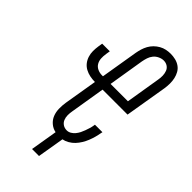

<svg xmlns="http://www.w3.org/2000/svg" viewBox="-275 -816 1049 1049"><g transform="rotate(45 250.0 -291.0)"><path d="M207 161 233 5Q209 0 191 -15.5Q173 -31 164.5 -52.5Q156 -74 155.5 -99Q155 -124 159 -149L191 -341Q171 -341 151.5 -345Q132 -349 115.5 -358Q99 -367 87.5 -381.5Q76 -396 70 -414.5Q64 -433 64 -452.5Q64 -472 67 -492L71 -517H130L126 -492Q123 -474 124 -456Q125 -438 133.5 -423.5Q142 -409 158 -401.5Q174 -394 192 -394H200L236 -611Q239 -628 244 -644.5Q249 -661 257.5 -676.5Q266 -692 279 -705Q292 -718 308 -727Q324 -736 341 -739.5Q358 -743 375 -743Q394 -743 412.5 -738.5Q431 -734 446 -723.5Q461 -713 470 -697Q479 -681 483 -663Q487 -645 487 -625.5Q487 -606 484 -586L443 -341H250L217 -140Q214 -124 214 -107.5Q214 -91 220 -76.5Q226 -62 239 -53.5Q252 -45 269 -45Q282 -45 294 -52Q306 -59 315 -70Q324 -81 330 -93Q336 -105 340.5 -117.5Q345 -130 349 -143Q353 -156 355 -169L356 -176H414L412 -167Q409 -149 404 -131Q399 -113 392 -95.5Q385 -78 375 -61.5Q365 -45 352 -31Q339 -17 321.5 -7Q304 3 287 6L261 161ZM259 -394H393L426 -595Q429 -611 428.5 -627.5Q428 -644 422.5 -658.5Q417 -673 404 -681.5Q391 -690 374 -690Q359 -690 343 -682.5Q327 -675 316.5 -662Q306 -649 301 -633.5Q296 -618 293 -602Z"/></g></svg>

Font: Iosevka Light Oblique
Style: Regular
Weight: 300
Italic angle: -9°
Monospace: yes
Designer: Belleve Invis
Foundry: Belleve Invis
Version: Version 32.5.0; ttfautohint (v1.8.4)